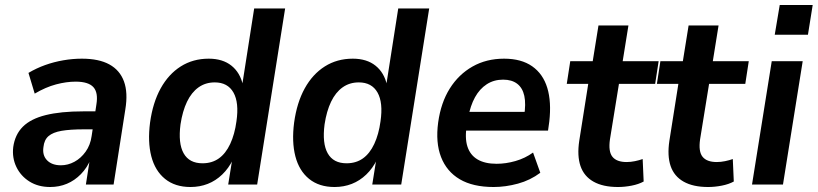

<svg xmlns="http://www.w3.org/2000/svg" viewBox="-20 -739 3275 769"><path d="M181 10Q133 10 98 -12Q63 -34 45.5 -70.5Q28 -107 33 -150Q40 -200 71.5 -231.5Q103 -263 163 -278Q223 -293 314 -293H376L366 -221H317Q261 -221 226.5 -215Q192 -209 174.5 -194Q157 -179 154 -150Q149 -117 168.5 -97Q188 -77 224 -77Q252 -77 278 -91Q304 -105 323 -131.5Q342 -158 347 -194L366 -320Q374 -368 354 -390Q334 -412 283 -412Q246 -412 204.5 -401Q163 -390 119 -364L94 -447Q126 -466 161 -478.5Q196 -491 233.5 -497.5Q271 -504 308 -504Q376 -504 418 -481Q460 -458 476.5 -413Q493 -368 482 -301L435 0H324L340 -103H344Q329 -67 304 -41.5Q279 -16 248 -3Q217 10 181 10Z M743 10Q681 10 641 -22.5Q601 -55 586 -113Q571 -171 581 -248Q592 -328 623.5 -385Q655 -442 704 -473Q753 -504 816 -504Q872 -504 907 -476Q942 -448 953 -398H950L998 -705H1122L1010 0H894L910 -100H913Q896 -65 870 -40Q844 -15 812 -2.5Q780 10 743 10ZM791 -85Q829 -85 856.5 -104.5Q884 -124 902 -162.5Q920 -201 927 -253Q938 -328 915 -368.5Q892 -409 840 -409Q803 -409 775 -389Q747 -369 729 -331.5Q711 -294 703 -241Q693 -165 715.5 -125Q738 -85 791 -85Z M1320 10Q1258 10 1218 -22.5Q1178 -55 1163 -113Q1148 -171 1158 -248Q1169 -328 1200.5 -385Q1232 -442 1281 -473Q1330 -504 1393 -504Q1449 -504 1484 -476Q1519 -448 1530 -398H1527L1575 -705H1699L1587 0H1471L1487 -100H1490Q1473 -65 1447 -40Q1421 -15 1389 -2.5Q1357 10 1320 10ZM1368 -85Q1406 -85 1433.5 -104.5Q1461 -124 1479 -162.5Q1497 -201 1504 -253Q1515 -328 1492 -368.5Q1469 -409 1417 -409Q1380 -409 1352 -389Q1324 -369 1306 -331.5Q1288 -294 1280 -241Q1270 -165 1292.5 -125Q1315 -85 1368 -85Z M1957 10Q1874 10 1821.5 -21Q1769 -52 1746.5 -110Q1724 -168 1735 -249Q1746 -328 1781.5 -384.5Q1817 -441 1872.5 -472.5Q1928 -504 1999 -504Q2068 -504 2111.5 -473.5Q2155 -443 2172 -387Q2189 -331 2180 -252L2175 -216H1830L1841 -291H2097L2079 -273Q2087 -323 2080 -355Q2073 -387 2051.5 -403.5Q2030 -420 1995 -420Q1958 -420 1929.5 -401.5Q1901 -383 1882.5 -349.5Q1864 -316 1855 -268L1850 -239Q1841 -187 1852 -152.5Q1863 -118 1892.5 -100.5Q1922 -83 1969 -83Q2006 -83 2044.5 -94Q2083 -105 2115 -128L2144 -47Q2104 -17 2054.5 -3.5Q2005 10 1957 10Z M2455 10Q2395 10 2357 -11.5Q2319 -33 2305 -74Q2291 -115 2300 -175L2336 -403H2250L2264 -494H2354L2377 -637H2497L2474 -494H2618L2604 -403H2459L2423 -181Q2416 -132 2433 -111Q2450 -90 2490 -90Q2506 -90 2523 -93.5Q2540 -97 2554 -102L2558 -12Q2538 -1 2510 4.5Q2482 10 2455 10Z M2816 10Q2756 10 2718 -11.5Q2680 -33 2666 -74Q2652 -115 2661 -175L2697 -403H2611L2625 -494H2715L2738 -637H2858L2835 -494H2979L2965 -403H2820L2784 -181Q2777 -132 2794 -111Q2811 -90 2851 -90Q2867 -90 2884 -93.5Q2901 -97 2915 -102L2919 -12Q2899 -1 2871 4.5Q2843 10 2816 10Z M3083 -600 3103 -719H3235L3216 -600ZM2992 0 3071 -494H3195L3116 0Z"/></svg>

Font: Nunito Sans 10pt SemiCondensed
Style: Bold Italic
Weight: 700
Width: 4
Italic angle: -9°
Designer: Vernon Adams
Foundry: Vernon Adams
Version: Version 3.101;gftools[0.9.27]